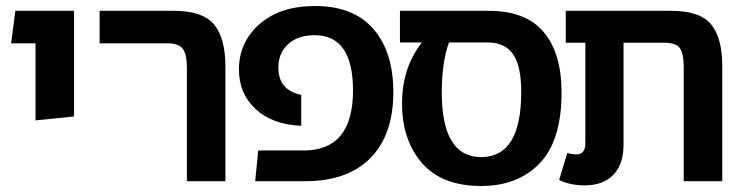

<svg xmlns="http://www.w3.org/2000/svg" viewBox="-20 -602 2494 638"><path d="M98 -202V-458H17L31 -566H226V-215Z M601 0V-378Q601 -420 588 -439Q575 -458 537 -458H311V-566H558Q654 -566 691.5 -520.5Q729 -475 729 -381V0Z M828 0 838 -102H989Q1153 -102 1153 -301Q1153 -485 1026 -485Q969 -485 937 -455Q905 -425 905 -378Q905 -302 981 -287V-184Q885 -188 829.5 -239.5Q774 -291 774 -371Q774 -462 842.5 -522Q911 -582 1027 -582Q1155 -582 1221 -505.5Q1287 -429 1287 -296Q1287 -154 1211 -77Q1135 0 995 0Z M1604 -566Q1728 -566 1787 -495Q1846 -424 1846 -295Q1846 -135 1773.5 -59.5Q1701 16 1579 16Q1448 16 1382 -60.5Q1316 -137 1316 -258Q1316 -377 1382 -461H1309V-566ZM1579 -80Q1712 -80 1712 -296Q1712 -384 1684.5 -422.5Q1657 -461 1601 -461H1472Q1448 -395 1448 -295Q1448 -80 1579 -80Z M2210 -566Q2306 -566 2343 -521Q2380 -476 2380 -383V0H2252V-380Q2252 -423 2239.5 -441.5Q2227 -460 2188 -460H2052V-121Q2052 -56 2018 -21Q1984 14 1923 14Q1874 14 1838 -4L1865 -94Q1880 -89 1895 -89Q1925 -89 1925 -125V-460H1860V-566Z"/></svg>

Font: FiraGO Medium
Style: Regular
Weight: 500
Designer: bBox Type
Foundry: bBox Type GmbH
Version: Version 1.001;PS 001.001;hotconv 1.0.88;makeotf.lib2.5.64775